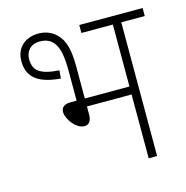

<svg xmlns="http://www.w3.org/2000/svg" viewBox="-96 -723 790 814"><g transform="rotate(-15 299.0 -316.0)"><path d="M143 -632C88 -632 43 -599 43 -537C43 -462 95 -430 186 -423L189 -458C101 -464 77 -489 77 -537C77 -571 99 -598 140 -598C167 -598 189 -589 204 -566C219 -542 226 -508 226 -444V-315H199C169 -315 158 -301 158 -283C158 -252 195 -202 230 -202C249 -202 262 -214 262 -244V-280H458V0H495V-587H598V-622H320V-587H458V-315H262V-454C262 -531 250 -565 230 -591C208 -619 176 -632 143 -632Z"/></g></svg>

Font: Noto Sans SemiCondensed ExtraLight
Style: Regular
Weight: 200
Width: 4
Designer: Monotype Design Team
Foundry: Monotype Imaging Inc.
Version: Version 2.013